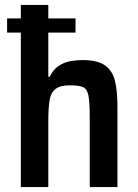

<svg xmlns="http://www.w3.org/2000/svg" viewBox="-20 -763 562 783"><path d="M459 -327V0H346V-276Q346 -345 341 -372Q336 -399 320 -407Q304 -415 265 -415Q226 -415 207 -400.5Q188 -386 182.5 -356Q177 -326 177 -266V0H65V-630H9V-688H65V-743H177V-688H288V-630H177V-450H183Q199 -485 231.5 -501.5Q264 -518 317 -518Q376 -518 406.5 -497.5Q437 -477 448 -436.5Q459 -396 459 -327Z"/></svg>

Font: Saira Semi Condensed Medium
Style: Regular
Weight: 500
Width: 4
Designer: Hector Gatti with collaboration of the Omnibus-Type team
Foundry: Omnibus-Type
Version: Version 1.001; ttfautohint (v1.8)